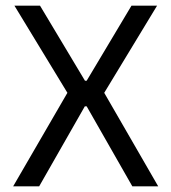

<svg xmlns="http://www.w3.org/2000/svg" viewBox="-20 -659 606 679"><path d="M26.5 0 224 -340.5V-321.5L31 -639H121.5L280.5 -373.5H286.5L445 -639H535.5L343 -321.5V-340.5L539.5 0H448L286.5 -283H280L118.5 0Z"/></svg>

Font: Anek Tamil Medium
Style: Regular
Weight: 400
Version: Version 1.003